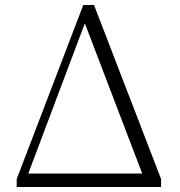

<svg xmlns="http://www.w3.org/2000/svg" viewBox="-20 -750 722 770"><path d="M47 0V-32L314 -730H357L626 -32V0H571L312 -678H329L325 -669L73 0ZM63 0 66 -54H603V0Z"/></svg>

Font: Noto Serif TC
Style: Regular
Weight: 200
Designer: Ryoko NISHIZUKA 西塚涼子 (kana & ideographs); Frank Grießhammer (Latin, Greek & Cyrillic); Wenlong ZHANG 张文龙 (bopomofo); San
Foundry: Adobe
Version: Version 2.001;hotconv 1.1.0;makeotfexe 2.6.0